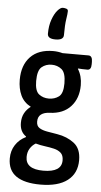

<svg xmlns="http://www.w3.org/2000/svg" viewBox="-64 -812 558 1062"><g transform="rotate(5 215.0 -280.5)"><path d="M202 212Q113 212 67 180Q21 148 21 82Q21 40 42 7.5Q63 -25 100 -43V-46Q65 -70 65 -119Q65 -150 77.5 -173Q90 -196 112 -212Q73 -232 55.5 -269.5Q38 -307 38 -356Q38 -437 82.5 -483.5Q127 -530 209 -530Q235 -530 261 -523H405Q427 -523 427 -489V-476Q427 -444 406 -444Q390 -444 377.5 -444.5Q365 -445 355 -446L353 -444Q377 -406 377 -355Q377 -282 335.5 -236.5Q294 -191 219 -188Q189 -187 171.5 -174Q154 -161 154 -134Q154 -109 171 -98.5Q188 -88 214.5 -83.5Q241 -79 271 -74Q326 -65 365 -35Q404 -5 404 59Q404 132 352 172Q300 212 202 212ZM207 -266Q239 -266 262.5 -283.5Q286 -301 286 -357Q286 -416 262.5 -435Q239 -454 207 -454Q175 -454 152 -435Q129 -416 129 -357Q129 -302 152 -284Q175 -266 207 -266ZM211 134Q313 134 313 68Q313 40 298 26.5Q283 13 259.5 7.5Q236 2 209 -1.5Q182 -5 157 -12Q138 -1 125.5 19Q113 39 113 66Q113 134 211 134ZM215 -595Q171 -595 171 -623Q171 -667 183 -701Q195 -735 211.5 -754Q228 -773 241 -773Q250 -773 260 -770Q270 -767 270 -757Q270 -743 265 -711.5Q260 -680 260 -623Q260 -595 215 -595Z"/></g></svg>

Font: Asap Condensed Medium
Style: Regular
Weight: 500
Width: 3
Designer: Pablo Cosgaya
Foundry: Omnibus-Type
Version: Version 3.001; ttfautohint (v1.8.4.7-5d5b)